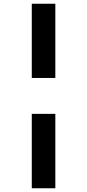

<svg xmlns="http://www.w3.org/2000/svg" viewBox="-20 -778 467 1027"><path d="M150 -758H276V-361H150ZM150 -169H276V229H150Z"/></svg>

Font: Noto Sans Display Condensed ExtraBold
Style: Regular
Weight: 800
Width: 3
Designer: Monotype Design Team
Foundry: Monotype Imaging Inc.
Version: Version 2.003